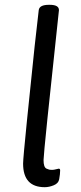

<svg xmlns="http://www.w3.org/2000/svg" viewBox="-20 -772 337 798"><path d="M187 -752Q225 -752 225 -730Q161 -137 161 -107Q161 -92 164 -83Q167 -74 173.5 -71Q180 -68 184.5 -67Q189 -66 197 -66Q204 -66 213 -68.5Q222 -71 224 -71Q230 -71 230 -64Q230 -49 226 -27Q223 -10 203.5 -2Q184 6 166 6Q76 6 76 -92Q76 -112 92 -270.5Q108 -429 124 -580L141 -730Q144 -752 183 -752Z"/></svg>

Font: Asap
Style: Italic
Weight: 400
Italic angle: -6°
Designer: Pablo Cosgaya
Foundry: Pablo Cosgaya
Version: Version 1.007;PS 001.007;hotconv 1.0.70;makeotf.lib2.5.58329